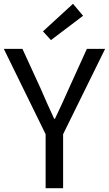

<svg xmlns="http://www.w3.org/2000/svg" viewBox="-21 -990 573 1010"><path d="M219 0V-284L-1 -733H97L192 -526Q210 -485 227 -446Q244 -407 264 -365H268Q288 -407 306 -446Q324 -485 342 -526L436 -733H532L311 -284V0ZM247 -779 205 -825 363 -970 416 -907Z"/></svg>

Font: Noto Sans TC Thin
Style: Regular
Weight: 400
Version: Version 2.004-H2;hotconv 1.0.118;makeotfexe 2.5.65603